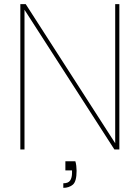

<svg xmlns="http://www.w3.org/2000/svg" viewBox="-20 -720 672 925"><path d="M78 0V-700H104L535 -30V-700H555V0H531L98 -673V0ZM285 185V163Q309 163 318 149.5Q327 136 327 113V101H295V57H343Q346 66 347.5 79Q349 92 349 103Q349 155 330.5 170Q312 185 285 185Z"/></svg>

Font: DM Sans 10pt Thin
Style: Regular
Weight: 250
Version: Version 4.004;gftools[0.9.30]